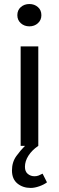

<svg xmlns="http://www.w3.org/2000/svg" viewBox="-20 -714 289 940"><path d="M130.4 206.1Q91.8 206.1 65.2 184.3Q38.6 162.6 38.6 120.6Q38.6 79.6 60.1 50Q81.5 20.5 102.5 0H81.1V-486.8H167.5V0Q136.7 21 119.4 47.9Q102.1 74.7 102.1 103Q102.1 126 116.2 137.5Q130.4 148.9 148.9 148.9Q159.7 148.9 169.2 145.3Q178.7 141.6 188.5 136.2L210 178.7Q195.3 189.9 172.4 198Q149.4 206.1 130.4 206.1ZM124 -585Q99.1 -585 82 -600.3Q64.9 -615.7 64.9 -639.6Q64.9 -664.6 82 -679.4Q99.1 -694.3 124 -694.3Q148.4 -694.3 165.5 -679.4Q182.6 -664.6 182.6 -639.6Q182.6 -615.7 165.5 -600.3Q148.4 -585 124 -585Z"/></svg>

Font: Varta Light Medium
Style: Regular
Weight: 500
Version: Version 1.004